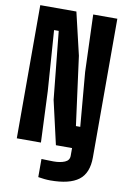

<svg xmlns="http://www.w3.org/2000/svg" viewBox="-107 -863 757 1136"><g transform="rotate(10 271.5 -294.5)"><path d="M278 211Q261 211 242 209Q223 207 205 204V95Q218.5 95.5 241.2 96.2Q264 97 278 97Q318 97 345 85.5Q372 74 372 47V-92H503V33Q503 128 448 169.5Q393 211 278 211ZM40 0V-800H257L317 -545L372 -132H398L370 -457L358 -800H503V0H275L215 -262L174 -669H146L172 -307L185 0Z"/></g></svg>

Font: Big Shoulders Display Thin Black
Style: Regular
Weight: 900
Version: Version 2.002